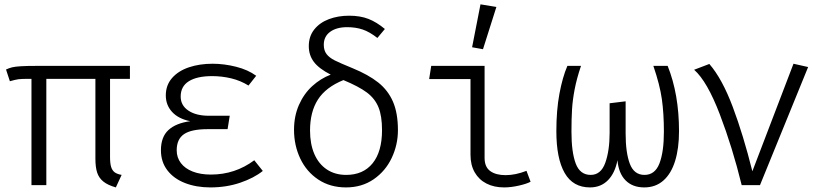

<svg xmlns="http://www.w3.org/2000/svg" viewBox="-20 -836 3732 867"><path d="M566.7 -480H476.9V-127.2Q476.9 -98.5 481.8 -82.3Q486.7 -66.2 497.9 -57.9Q509.2 -49.7 529.2 -46.2L503.1 10.3Q466.7 0 446.7 -16.2Q426.7 -32.3 418.7 -56.7Q410.8 -81 410.8 -120V-480H189.2V0H122.1V-480H110.8Q76.9 -480 63.3 -478.2Q49.7 -476.4 24.6 -469.2L7.2 -522.1Q21 -528.7 35.1 -532.1Q49.2 -535.4 74.4 -536.9Q99.5 -538.5 146.7 -538.5H566.7Z M917.9 -252.8Q844.1 -252.8 811 -230.3Q777.9 -207.7 777.9 -157.4Q777.9 -124.6 796.7 -99.7Q815.4 -74.9 850.3 -61.3Q885.1 -47.7 932.3 -47.7Q1041.5 -47.7 1128.2 -112.3L1166.7 -64.1Q1127.2 -32.3 1064.9 -11Q1002.6 10.3 929.7 10.3Q866.2 10.3 815.4 -9.5Q764.6 -29.2 735.6 -67.2Q706.7 -105.1 706.7 -157.4Q706.7 -217.4 740.5 -248.7Q774.4 -280 839 -288.7Q785.6 -299.5 757.2 -330.5Q728.7 -361.5 728.7 -405.1Q728.7 -451.3 756.9 -483.6Q785.1 -515.9 833.1 -532.1Q881 -548.2 940 -548.2Q991.8 -548.2 1045.9 -534.6Q1100 -521 1136.9 -493.8L1102.1 -449.7Q1066.7 -471.8 1024.4 -482.1Q982.1 -492.3 937.9 -492.3Q869.7 -492.3 832.8 -469.2Q795.9 -446.2 795.9 -400Q795.9 -360 830.5 -336.7Q865.1 -313.3 923.6 -313.3H1017.4L1007.7 -252.8Z M1717.9 -705.1 1684.1 -664.6Q1648.7 -692.3 1617.4 -702.8Q1586.2 -713.3 1547.7 -713.3Q1499.5 -713.3 1470.8 -692.3Q1442.1 -671.3 1442.1 -633.8Q1442.1 -608.2 1454.6 -591.8Q1467.2 -575.4 1491.8 -563.1Q1516.4 -550.8 1571.8 -528.2Q1644.1 -498.5 1688.2 -463.3Q1732.3 -428.2 1754.6 -376.7Q1776.9 -325.1 1776.9 -248.2Q1776.9 -182.1 1748.7 -122.6Q1720.5 -63.1 1667.2 -26.4Q1613.8 10.3 1542.6 10.3Q1470.8 10.3 1417.4 -25.1Q1364.1 -60.5 1335.9 -120Q1307.7 -179.5 1307.7 -249.7Q1307.7 -311.8 1330 -362.3Q1352.3 -412.8 1390 -447.2Q1427.7 -481.5 1473.3 -499Q1420 -526.2 1397.2 -556.7Q1374.4 -587.2 1374.4 -627.7Q1374.4 -671.8 1399 -702.8Q1423.6 -733.8 1465.1 -749.5Q1506.7 -765.1 1556.4 -765.1Q1606.2 -765.1 1643.3 -750.8Q1680.5 -736.4 1717.9 -705.1ZM1380 -246.7Q1380 -185.6 1399.5 -140.5Q1419 -95.4 1455.9 -70.8Q1492.8 -46.2 1543.1 -46.2Q1620 -46.2 1662.6 -98.7Q1705.1 -151.3 1705.1 -248.2Q1705.1 -312.3 1689 -351.8Q1672.8 -391.3 1636.4 -418.5Q1600 -445.6 1530.8 -474.4Q1451.3 -442.1 1415.6 -386.4Q1380 -330.8 1380 -246.7Z M2104.6 -479H1917.9L1927.2 -538.5H2168.2V-122.6Q2168.2 -82.1 2193.6 -63.6Q2219 -45.1 2263.1 -45.1Q2307.7 -45.1 2357.4 -64.6L2375.9 -15.4Q2359.5 -6.2 2323.3 2.1Q2287.2 10.3 2256.4 10.3Q2210.8 10.3 2176.7 -7.2Q2142.6 -24.6 2123.6 -57.7Q2104.6 -90.8 2104.6 -136.9ZM2111.8 -622.6 2149.7 -816.4 2221.5 -804.6 2161 -613.8Z M2994.9 -538.5Q3046.2 -410.3 3046.2 -243.6Q3046.2 -166.2 3028.5 -109Q3010.8 -51.8 2975.6 -20.8Q2940.5 10.3 2889.2 10.3Q2836.4 10.3 2804.9 -21.5Q2773.3 -53.3 2768.2 -112.8Q2757.4 -54.9 2725.4 -22.3Q2693.3 10.3 2644.1 10.3Q2567.2 10.3 2529.7 -55.1Q2492.3 -120.5 2492.3 -243.6Q2492.3 -338.5 2506.2 -412.8Q2520 -487.2 2542.1 -538.5H2603.6Q2584.1 -481 2574.9 -432.6Q2565.6 -384.1 2563.1 -341.8Q2560.5 -299.5 2560.5 -241Q2560.5 -149.2 2579.7 -97.7Q2599 -46.2 2647.2 -46.2Q2693.8 -46.2 2713.3 -101Q2732.8 -155.9 2732.8 -235.4V-369.7L2805.1 -378.5V-233.3Q2805.1 -146.7 2824.1 -96.4Q2843.1 -46.2 2890.3 -46.2Q2937.9 -46.2 2957.9 -98.2Q2977.9 -150.3 2977.9 -241Q2977.9 -323.6 2968.7 -388.5Q2959.5 -453.3 2930.3 -538.5Z M3329.2 0Q3287.7 -169.7 3230.5 -319.5Q3173.3 -469.2 3114.4 -521L3183.1 -547.2Q3241 -480.5 3288.7 -353.6Q3336.4 -226.7 3377.4 -62.6L3563.1 -548.2L3629.2 -533.3L3411.8 0Z"/></svg>

Font: Fira Code Fixed Light
Style: Regular
Weight: 300
Monospace: yes
Designer: Carrois Corporate, Edenspiekermann AG, Nikita Prokopov
Foundry: Carrois Corporate, Edenspiekermann AG, Nikita Prokopov
Version: Version 5.002